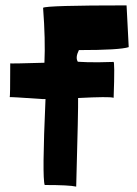

<svg xmlns="http://www.w3.org/2000/svg" viewBox="-20 -687 507 713"><path d="M140 -319Q11 -328 17 -326Q16 -327 16 -329Q18 -322 18 -452Q13 -450 145 -454Q149 -539 140 -658Q151 -667 450 -667L452 -629Q455 -579 458 -512Q425 -501 273 -501Q259 -473 269 -458Q259 -458 306 -456Q342 -455 401 -457Q407 -464 402 -324H401Q387 -329 270 -323Q271 -285 263 5V6Q237 0 146 0Q136 -27 149 -319Z"/></svg>

Font: Londrina Solid
Style: Regular
Weight: 400
Designer: Marcelo Magalhaes
Foundry: Marcelo Magalh„es
Version: Version 1.001 2011